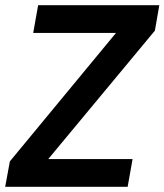

<svg xmlns="http://www.w3.org/2000/svg" viewBox="-34 -720 634 740"><path d="M-14 0 4 -98 413 -593H94L113 -700H580L563 -602L152 -107H477L458 0Z"/></svg>

Font: Rethink Sans
Style: Bold Italic
Weight: 700
Italic angle: -10°
Designer: The Rethink Sans project authors (Hans Thiessen). DM Sans designed by Colophon Foundry.
Foundry: Rethink Communications LLC
Version: Version 1.001